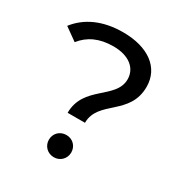

<svg xmlns="http://www.w3.org/2000/svg" viewBox="-167 -831 908 959"><g transform="rotate(30 286.5 -351.0)"><path d="M228 -221H328C328 -352 505 -363 505 -530C505 -641 412 -708 268 -708C151 -708 64 -667 9 -596L82 -544C122 -595 180 -623 261 -623C351 -623 404 -579 404 -515C404 -400 228 -378 228 -221ZM279 6C316 6 343 -23 343 -58C343 -94 316 -122 279 -122C241 -122 214 -94 214 -58C214 -23 241 6 279 6Z"/></g></svg>

Font: AWKNG-Font Medium
Style: Regular
Weight: 500
Designer: Awakening Church
Foundry: Awakening Church
Version: Version 1.700;PS 001.700;hotconv 1.0.88;makeotf.lib2.5.64775